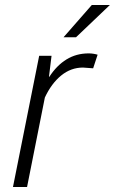

<svg xmlns="http://www.w3.org/2000/svg" viewBox="-20 -753 462 773"><path d="M355 -478 314 -481Q265.6 -481 226.3 -449Q187 -417 160.6 -360.4L88.9 0H32.2L137.7 -528.3H187.5L177.2 -444.3L178.7 -443.8Q208 -489.3 247.6 -513.7Q287.1 -538.1 337.4 -538.1Q347.2 -538.1 357.2 -536.4Q367.2 -534.7 373 -532.7ZM349.6 -732.9H422.4L286.1 -603H235.8Z"/></svg>

Font: Franko
Style: Light Italic
Weight: 300
Designer: Google
Version: Version 1.200310; 2013